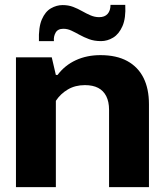

<svg xmlns="http://www.w3.org/2000/svg" viewBox="-20 -774 676 794"><path d="M46 0V-537H194L211 -464H218Q248 -504 293.5 -525Q339 -546 395 -546Q462 -546 506.5 -521.5Q551 -497 573.5 -452Q596 -407 596 -343V0H431V-320Q431 -353 419.5 -376Q408 -399 386 -410.5Q364 -422 331 -422Q291 -422 260.5 -404Q230 -386 211 -357V0ZM398 -604Q370 -604 348.5 -612Q327 -620 309 -630Q291 -640 275 -647.5Q259 -655 242 -655Q219 -655 210 -639Q201 -623 203 -604H141Q139 -661 153 -693.5Q167 -726 190.5 -739.5Q214 -753 239 -753Q263 -753 282.5 -745.5Q302 -738 319.5 -728Q337 -718 354.5 -710.5Q372 -703 390 -703Q413 -703 425 -716.5Q437 -730 437 -754H498Q501 -699 486.5 -666Q472 -633 448 -618.5Q424 -604 398 -604Z"/></svg>

Font: Hubot Sans
Style: Bold
Weight: 700
Designer: Deni Anggara
Foundry: GitHub, Inc., Subsidiary of Microsoft Corporation
Version: Version 2.000